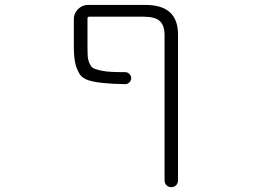

<svg xmlns="http://www.w3.org/2000/svg" viewBox="-20 -565 1040 781"><path d="M649.4 -420.9Q649.4 -461.9 629.9 -479.5Q610.4 -497.1 564.5 -497.1H342.8Q335.9 -497.1 335.9 -490.2V-380.9Q335.9 -350.6 336.9 -335.9Q337.9 -321.3 344.2 -307.1Q350.6 -293 358.9 -288.1Q367.2 -283.2 388.7 -278.3Q410.2 -273.4 436.5 -272.5Q456.1 -271.5 489.3 -271.5Q499 -271.5 506.3 -264.2Q513.7 -256.8 513.7 -247.1Q513.7 -237.3 506.3 -230Q499 -222.7 489.3 -222.7Q438.5 -223.6 409.2 -226.6Q372.1 -229.5 343.8 -237.3Q315.4 -245.1 303.2 -265.1Q291 -285.2 285.6 -310.5Q280.3 -335.9 280.3 -379.9V-487.3Q280.3 -510.7 297.4 -527.8Q314.5 -544.9 337.9 -544.9H572.3Q704.1 -544.9 704.1 -424.8V168.9Q704.1 180.7 696.3 188.5Q688.5 196.3 676.8 196.3Q665 196.3 657.2 188.5Q649.4 180.7 649.4 168.9Z"/></svg>

Font: Rounded-X Mgen+ 2m light
Style: Regular
Weight: 200
Designer: [Source Han Sans]
Ryoko NISHIZUKA  (kana & ideographs); Paul D. Hunt (Latin, Greek & Cyrillic); Wenlong ZHANG  (bopomofo
Version: Version 1.059.20150602